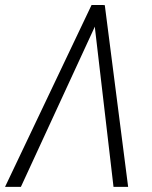

<svg xmlns="http://www.w3.org/2000/svg" viewBox="-50 -731 595 751"><path d="M394 0 320.8 -626 317.4 -710.9H359.9L451.2 0ZM317.9 -620.1 31.7 0H-30.3L308.1 -711.4H355Z"/></svg>

Font: Roboto Condensed Light
Style: Italic
Weight: 300
Italic angle: -12°
Designer: Christian Robertson
Foundry: Google
Version: Version 3.0; 2020